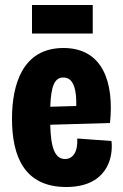

<svg xmlns="http://www.w3.org/2000/svg" viewBox="-20 -734 493 768"><path d="M108 -600H351V-714H108ZM245 14C403 14 434 -97 426 -170L289 -180C292 -124 270 -98 240 -98C199 -98 183 -145 181 -235L420 -242C437 -405 391 -542 234 -542C70 -542 28 -396 28 -259C28 -109 77 14 245 14ZM233 -424C263 -424 287 -400 285 -310L181 -307C184 -389 198 -424 233 -424Z"/></svg>

Font: Bricolage Grotesque 10pt Condensed ExtraBold
Style: Regular
Weight: 800
Width: 3
Designer: Mathieu Triay
Foundry: Atelier Triay
Version: Version 1.000;gftools[0.9.29]